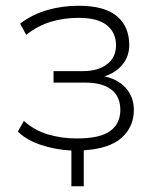

<svg xmlns="http://www.w3.org/2000/svg" viewBox="-20 -515 544 667"><path d="M228 132V8Q171 5 121 -12Q71 -29 42 -58L63 -95Q98 -63 145.5 -48.5Q193 -34 246 -34Q328 -34 363 -60Q398 -86 398 -133Q398 -180 366.5 -204Q335 -228 277 -228H166V-268H269Q320 -268 351.5 -291.5Q383 -315 383 -358Q383 -402 351 -427.5Q319 -453 253 -453Q202 -453 157 -439.5Q112 -426 71 -394L50 -433Q92 -465 144 -480Q196 -495 253 -495Q343 -495 386 -459Q429 -423 429 -358Q429 -319 404.5 -289.5Q380 -260 337 -248L336 -251Q387 -242 416 -210.5Q445 -179 445 -133Q445 -74 402 -36Q359 2 271 7V132Z"/></svg>

Font: Nunito Sans 10pt ExtraLight
Style: Regular
Weight: 250
Designer: Vernon Adams
Foundry: Vernon Adams
Version: Version 3.101;gftools[0.9.27]